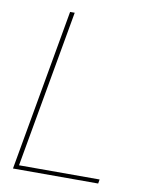

<svg xmlns="http://www.w3.org/2000/svg" viewBox="-80 -760 641 819"><g transform="rotate(10 240.0 -350.0)"><path d="M33 0 157 -700H177L56 -18H405L402 0Z"/></g></svg>

Font: DM Sans 12pt Thin
Style: Italic
Weight: 250
Italic angle: -10°
Version: Version 4.004;gftools[0.9.30]